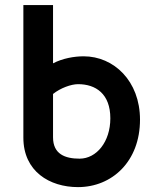

<svg xmlns="http://www.w3.org/2000/svg" viewBox="-20 -747 620 774"><path d="M74.2 -191.9C74.2 -56.2 179.7 7.3 294.4 7.3C431.2 7.3 544.4 -95.7 544.4 -264.6C544.4 -420.9 438.5 -520 317.4 -520C278.8 -520 232.4 -511.7 193.8 -491.7V-726.6H74.2ZM193.8 -193.4V-368.2C223.6 -392.1 266.6 -407.7 294.9 -407.7C365.7 -407.7 424.8 -369.1 424.8 -270C424.8 -175.3 369.1 -107.4 300.8 -107.4C242.7 -107.4 193.8 -125.5 193.8 -193.4Z"/></svg>

Font: HammersmithOne
Style: Regular
Weight: 400
Designer: Nicole Fally
Foundry: Nicole Fally
Version: Version 1.003